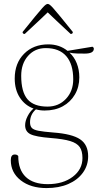

<svg xmlns="http://www.w3.org/2000/svg" viewBox="-20 -688 498 978"><path d="M207 -125Q184 -125 163 -131Q133 -105 133 -65Q133 -47 141.5 -37Q150 -27 175.5 -22Q201 -17 252 -13Q347 -6 388 21.5Q429 49 429 108Q429 155 402 192Q375 229 327.5 249.5Q280 270 217 270Q136 270 85.5 230.5Q35 191 35 128Q35 99 55 99Q68 99 73 107Q73 177 111.5 213.5Q150 250 223 250Q301 250 350.5 212.5Q400 175 400 117Q400 81 386 61Q372 41 337.5 30.5Q303 20 239 15Q162 9 135 -4.5Q108 -18 108 -50Q108 -72 121 -97Q134 -122 151 -135Q107 -151 81 -191Q55 -231 55 -288Q55 -366 102.5 -414Q150 -462 226 -462Q283 -462 324 -429L451 -450Q458 -446 458 -440Q458 -415 412 -415Q395 -415 372.5 -415.5Q350 -416 334 -420Q358 -398 371 -365.5Q384 -333 384 -294Q384 -245 361.5 -206.5Q339 -168 299.5 -146.5Q260 -125 207 -125ZM222 -145Q279 -145 316 -184.5Q353 -224 353 -284Q353 -361 317.5 -402Q282 -443 213 -443Q158 -443 123 -403.5Q88 -364 88 -302Q88 -220 120 -182.5Q152 -145 222 -145ZM223 -668Q227 -668 233 -664Q239 -660 251 -646.5Q263 -633 287 -604Q311 -575 351 -525Q351 -515 340 -515Q293 -559 265 -585Q237 -611 223 -625Q209 -611 181 -585Q153 -559 106 -515Q95 -515 95 -525Q135 -575 159 -604Q183 -633 195 -646.5Q207 -660 213 -664Q219 -668 223 -668Z"/></svg>

Font: Petrona Thin
Style: Regular
Weight: 100
Designer: Ringo R. Seeber
Foundry: Ringo R. Seeber
Version: Version 2.001; ttfautohint (v1.8.3)